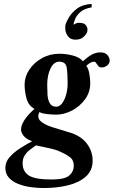

<svg xmlns="http://www.w3.org/2000/svg" viewBox="-20 -710 573 968"><path d="M435 -291Q435 -245 408.5 -209Q382 -173 342.5 -152.5Q303 -132 263 -132Q242 -132 216.5 -135Q191 -138 179 -145Q165 -118 184 -100Q203 -82 241.5 -69.5Q280 -57 325 -44Q386 -27 416.5 12Q447 51 447 100Q447 149 413.5 179.5Q380 210 324 224Q268 238 199 238Q169 238 135.5 233.5Q102 229 72.5 217.5Q43 206 25 186Q7 166 7 136Q7 106 29.5 81Q52 56 84 36Q116 16 142 2Q111 -9 98.5 -26Q86 -43 86 -56Q86 -79 104 -106Q122 -133 154 -161Q123 -178 113.5 -214Q104 -250 104 -283Q104 -323 127.5 -358.5Q151 -394 191 -416.5Q231 -439 280 -439Q313 -439 347.5 -430Q382 -421 398 -401Q424 -425 444.5 -435.5Q465 -446 486 -446Q510 -446 521.5 -432.5Q533 -419 533 -405Q533 -390 520.5 -380Q508 -370 494 -370Q481 -370 476 -376.5Q471 -383 467 -389Q465 -393 462 -396Q459 -399 452 -399Q447 -399 436.5 -394Q426 -389 415 -378Q426 -364 430.5 -337.5Q435 -311 435 -291ZM321 -291Q321 -342 316 -370.5Q311 -399 279 -399Q251 -399 234.5 -364.5Q218 -330 218 -282Q218 -258 219.5 -232.5Q221 -207 231 -189.5Q241 -172 264 -172Q280 -172 293 -189Q306 -206 313.5 -233Q321 -260 321 -291ZM161 23Q149 32 133 43.5Q117 55 105.5 72Q94 89 94 113Q94 154 125 174.5Q156 195 240 195Q306 195 329 175Q352 155 352 127Q352 101 338 87Q324 73 282 54Q266 46 240.5 40Q215 34 192.5 29.5Q170 25 161 23ZM360 -510Q335 -510 322 -528Q309 -546 309 -568Q309 -573 309 -576.5Q309 -580 310 -584Q313 -597 327 -621.5Q341 -646 369 -667Q397 -688 442 -690V-673Q402 -666 383 -647.5Q364 -629 358.5 -613Q353 -597 352 -595Q351 -591 351 -585Q364 -595 378 -595Q404 -595 412.5 -583.5Q421 -572 421 -561Q421 -558 420.5 -555.5Q420 -553 420 -551Q417 -539 402 -524.5Q387 -510 360 -510Z"/></svg>

Font: Libertinus Serif Semibold Italic
Style: Regular
Weight: 600
Italic angle: -11.5°
Designer: Philipp H. Poll, Khaled Hosny
Foundry: Caleb Maclennan
Version: Version 7.051;RELEASE